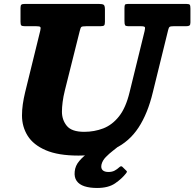

<svg xmlns="http://www.w3.org/2000/svg" viewBox="-20 -770 990 978"><path d="M474.5 187.5Q532 187.5 566.2 164Q600.5 140.5 622 113Q626 107.5 626.5 105Q627 102.5 623 99L602.5 79Q596.5 73.5 587 82.5Q577 92 564 99Q551 106 532.5 106Q512 106 502.5 96.5Q493 87 497 68Q502 47.5 519 30Q536 12.5 556.2 -3Q576.5 -18.5 591 -31.5Q598.5 -38.5 595.8 -43Q593 -47.5 583.5 -57Q581 -60.5 570.5 -64.5Q560 -68.5 550.5 -63Q527.5 -49.5 496.2 -32.5Q465 -15.5 434.8 5Q404.5 25.5 383.8 50Q363 74.5 360.5 104Q357.5 133 370.5 151.5Q383.5 170 410.2 178.8Q437 187.5 474.5 187.5ZM386 -611.5Q390 -628.5 394.2 -632.5Q398.5 -636.5 420.5 -636.5H492Q506 -636.5 510.2 -640.5Q514.5 -644.5 514.5 -659V-721.5Q514.5 -741 508.2 -745.5Q502 -750 483.5 -750H106.5Q94 -750 89.2 -746.5Q84.5 -743 84.5 -730V-659.5Q84.5 -645 88.2 -640.8Q92 -636.5 106.5 -636.5H164Q182.5 -636.5 185.5 -632.2Q188.5 -628 185 -613.5L108 -300Q100.5 -269 96.2 -239.5Q92 -210 92 -182Q92 -124.5 121 -78.2Q150 -32 213.2 -4.8Q276.5 22.5 379.5 22.5Q489.5 22.5 564 -13Q638.5 -48.5 685.5 -120Q732.5 -191.5 758.5 -300L836.5 -617Q839.5 -630 844.2 -633.2Q849 -636.5 865 -636.5H928.5Q940 -636.5 945 -640Q950 -643.5 950 -655.5V-726.5Q950 -741 946.8 -745.5Q943.5 -750 929 -750H632Q618.5 -750 616.2 -745.2Q614 -740.5 614 -727V-663.5Q614 -647 617 -641.8Q620 -636.5 636.5 -636.5H696.5Q716 -636.5 718 -631.5Q720 -626.5 716.5 -611.5L640 -300Q621 -221 586.2 -177.2Q551.5 -133.5 506 -116Q460.5 -98.5 409 -98.5Q345 -98.5 320.2 -129Q295.5 -159.5 295.5 -201Q295.5 -222.5 299 -250.2Q302.5 -278 310.5 -310Z"/></svg>

Font: Besley ExtraBold
Style: Italic
Weight: 800
Italic angle: -13°
Designer: Owen Earl
Foundry: indestructible type*
Version: Version 2.001